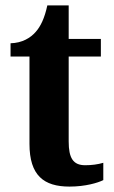

<svg xmlns="http://www.w3.org/2000/svg" viewBox="-20 -680 420 710"><path d="M237 10C296 10 342 -4 362 -14V-78C342 -72 319 -69 295 -69C250 -69 234 -96 234 -157V-471H353V-536H234V-660H155C145 -613 130 -582 112 -562C93 -540 62 -521 19 -520V-471H89V-148C89 -31 142 10 237 10Z"/></svg>

Font: Noto Serif Georgian SemiCondensed Bold
Style: Regular
Weight: 700
Width: 4
Designer: Monotype Design Team, Akaki Razmadze
Foundry: Google LLC
Version: Version 2.003